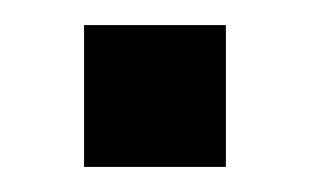

<svg xmlns="http://www.w3.org/2000/svg" viewBox="-20 -133 247 153"><path d="M47 0V-113H160V0Z"/></svg>

Font: Geist
Style: Regular
Weight: 400
Designer: Basement.studio, Andrés Briganti, Mateo Zaragoza
Foundry: Basement.studio, Vercel, Andrés Briganti, Guido Ferreyra, Mateo Zaragoza
Version: Version 1.401